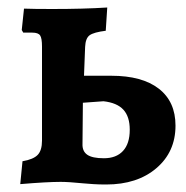

<svg xmlns="http://www.w3.org/2000/svg" viewBox="-20 -485 495 512"><path d="M203 4Q163 0 142 0Q105 0 34 6L40 -55Q69 -60 80.5 -72Q92 -84 92 -110V-361Q92 -383 87 -390.5Q82 -398 66 -398H42L38 -405L44 -462Q69 -461 119 -461Q203 -461 266 -465L262 -403Q230 -399 219 -391Q208 -383 207 -360L204 -283H277Q359 -283 403.5 -248.5Q448 -214 448 -150Q448 -80 397 -36.5Q346 7 263 7Q244 7 229 6Q214 5 203 4ZM326 -139Q326 -174 309 -192.5Q292 -211 256 -215L201 -211L200 -102Q199 -82 212.5 -72.5Q226 -63 257 -63Q290 -63 308 -82.5Q326 -102 326 -139Z"/></svg>

Font: Alegreya
Style: Bold
Weight: 700
Designer: Juan Pablo del Peral
Foundry: Huerta Tipografica
Version: Version 2.008; ttfautohint (v1.8)